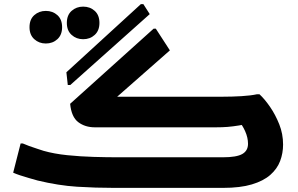

<svg xmlns="http://www.w3.org/2000/svg" viewBox="-20 -913 1449 933"><path d="M496.7 -396.7 471.6 -443H1060Q1107.4 -443 1153.1 -445.7Q1198.8 -448.4 1228.8 -455H1240.8Q1265.8 -432 1292 -394.1Q1318.2 -356.1 1336.9 -309.3Q1355.6 -262.4 1355.6 -210.5Q1355.6 -168.7 1341.3 -130.6Q1326.9 -92.5 1293.5 -63.1Q1260.1 -33.7 1203.8 -16.9Q1147.6 0 1063.4 0H534.8Q444.5 0 354.7 -5.6Q264.8 -11.3 163.3 -35.7Q144.3 -41 121.4 -47.6Q98.5 -54.1 77.8 -61Q57 -67.9 44 -73.9L80.2 -215.8H91Q102 -210.8 121.7 -203.5Q141.3 -196.1 161 -190.1Q180.6 -184.1 191.6 -180.1Q243.4 -165.4 307 -158.9Q370.6 -152.4 434.5 -150.6Q498.4 -148.7 549.2 -148.7H1062.7Q1129.5 -148.7 1157.3 -164.6Q1185.2 -180.4 1185.2 -214.3Q1185.2 -243.9 1171.5 -274.8Q1157.9 -305.7 1140.3 -323.8L1213.1 -317.8Q1171.2 -308.3 1141.2 -303.3Q1111.3 -298.4 1085.4 -296.3Q1059.6 -294.3 1029.2 -294.3H440.8Q393.6 -294.3 360.3 -319.4Q327 -344.6 320.8 -408.6L726.4 -773.6H737.2L805.5 -668.2ZM302.6 -561.8 664.6 -893H676.6L707.6 -844.4L321.4 -499.8H309.4ZM384 -722.4Q351.2 -722.4 328 -743.4Q304.8 -764.3 304.8 -801.6Q304.8 -839.6 328 -860.2Q351.2 -880.8 384 -880.8Q417.5 -880.8 440.3 -860.2Q463.2 -839.6 463.2 -801.6Q463.2 -764.3 440.3 -743.4Q417.5 -722.4 384 -722.4ZM202.6 -701.6Q169.8 -701.6 146.6 -722.6Q123.4 -743.5 123.4 -780.8Q123.4 -818.8 146.6 -839.4Q169.8 -860 202.6 -860Q236.1 -860 258.9 -839.4Q281.8 -818.8 281.8 -780.8Q281.8 -743.5 258.9 -722.6Q236.1 -701.6 202.6 -701.6Z"/></svg>

Font: Kufam
Style: Italic
Weight: 400
Italic angle: -11°
Designer: Artur Schmal
Foundry: Original Type
Version: Version 1.301; ttfautohint (v1.8.3)